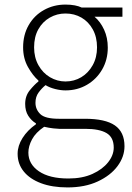

<svg xmlns="http://www.w3.org/2000/svg" viewBox="-20 -563 577 839"><path d="M275 256Q208 256 159 237.5Q110 219 83.5 186Q57 153 57 109Q57 74 78.5 40Q100 6 137 -20V-24Q117 -36 103.5 -57Q90 -78 90 -109Q90 -144 110.5 -169Q131 -194 148 -207V-211Q123 -233 102 -270.5Q81 -308 81 -356Q81 -411 105.5 -453.5Q130 -496 172.5 -519.5Q215 -543 266 -543Q289 -543 307 -539.5Q325 -536 337 -530H515V-490H393Q419 -468 435 -433Q451 -398 451 -355Q451 -302 426.5 -259.5Q402 -217 360 -192.5Q318 -168 266 -168Q245 -168 221 -174Q197 -180 179 -191Q162 -177 148.5 -158.5Q135 -140 135 -114Q135 -85 156 -64.5Q177 -44 237 -44H351Q440 -44 482 -15Q524 14 524 76Q524 122 493.5 163Q463 204 407 230Q351 256 275 256ZM266 -207Q304 -207 335 -225.5Q366 -244 385 -278Q404 -312 404 -356Q404 -401 385.5 -434.5Q367 -468 336 -486Q305 -504 266 -504Q229 -504 197.5 -486Q166 -468 147.5 -435Q129 -402 129 -356Q129 -312 148 -278Q167 -244 198.5 -225.5Q230 -207 266 -207ZM279 217Q340 217 384 197Q428 177 452.5 146Q477 115 477 82Q477 37 445.5 18.5Q414 0 353 0H239Q231 0 213 -2Q195 -4 173 -9Q136 16 120 46Q104 76 104 104Q104 154 150 185.5Q196 217 279 217Z"/></svg>

Font: Noto Sans TC ExtraLight
Style: Regular
Weight: 250
Designer: Ryoko NISHIZUKA  (kana, bopomofo & ideographs); Paul D. Hunt (Latin, Greek & Cyrillic); Sandoll Communications , Soo-you
Foundry: Adobe
Version: Version 2.004-H2;hotconv 1.0.118;makeotfexe 2.5.65603